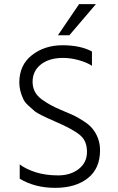

<svg xmlns="http://www.w3.org/2000/svg" viewBox="-20 -898 567 925"><path d="M314 -728H259L361 -878H442ZM462 -174Q462 -86 403 -39.5Q344 7 246 7Q148 7 75 -37V-106Q105 -83 152.5 -68Q200 -53 260 -53Q320 -53 359.5 -84Q399 -115 399 -166Q399 -217 369 -244Q336 -274 247 -312Q164 -348 147.5 -362Q131 -376 115 -391Q99 -406 92 -421Q73 -462 73 -500Q73 -585 134 -632.5Q195 -680 281 -680Q367 -680 423 -650V-581Q399 -597 360 -608Q321 -619 284 -619Q217 -619 177 -587.5Q137 -556 137 -504Q137 -450 183 -418Q220 -391 269 -370.5Q318 -350 336 -341.5Q354 -333 382 -315Q410 -297 424 -280Q462 -234 462 -174Z"/></svg>

Font: Hind Colombo Light
Style: Regular
Weight: 300
Designer: Jyotish Sonowal, Aditi Pimprikar
Foundry: Indian Type Foundry
Version: Version 1.000;PS 1.0;hotconv 1.0.86;makeotf.lib2.5.63406; tt